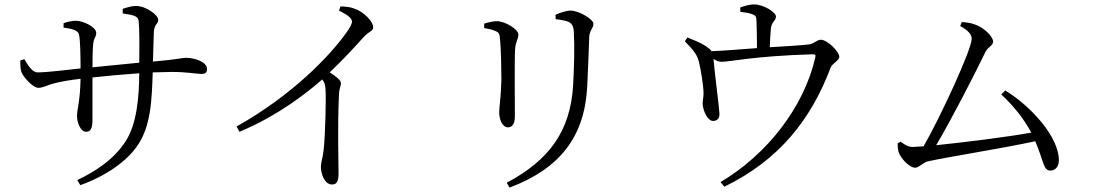

<svg xmlns="http://www.w3.org/2000/svg" viewBox="-20 -794 4960 870"><path d="M72 -520C71 -503 73 -477 78 -465C88 -443 129 -396 154 -396C176 -396 198 -410 224 -416C254 -424 294 -431 345 -437C343 -331 329 -302 329 -268C329 -240 344 -197 370 -197C391 -197 399 -212 399 -252V-443C462 -450 539 -457 611 -462C610 -346 599 -232 550 -155C495 -69 408 -15 330 22L344 45C466 1 555 -66 599 -129C664 -217 668 -342 672 -466L757 -468C832 -468 869 -459 893 -459C911 -459 918 -465 918 -482C918 -513 863 -532 823 -532C801 -532 791 -525 673 -515L677 -647C679 -688 697 -683 697 -704C697 -726 642 -767 596 -767C578 -767 557 -761 536 -754V-733C579 -727 605 -722 608 -701C612 -662 612 -600 611 -510L399 -489C399 -533 400 -573 402 -591C404 -623 416 -624 416 -645C416 -672 356 -700 324 -700C307 -700 285 -695 268 -689V-669C310 -663 333 -657 338 -637C344 -613 345 -535 345 -484C285 -477 190 -466 151 -466C126 -466 108 -497 90 -526Z M1516 -746C1558 -725 1575 -711 1575 -695C1575 -687 1567 -670 1548 -644C1478 -545 1305 -362 1052 -221L1065 -197C1240 -269 1378 -379 1440 -434C1451 -420 1454 -408 1455 -390C1458 -345 1454 -178 1446 -110C1442 -77 1434 -57 1434 -39C1434 -6 1451 42 1484 42C1505 42 1514 30 1514 -7C1514 -67 1509 -220 1516 -365C1516 -390 1525 -404 1525 -417C1525 -431 1502 -448 1474 -466C1540 -529 1589 -583 1626 -624C1653 -654 1671 -652 1671 -671C1671 -697 1627 -741 1588 -754C1567 -763 1546 -764 1523 -765Z M2289 56C2515 -29 2630 -173 2641 -405C2644 -467 2648 -568 2650 -627C2652 -659 2669 -665 2669 -686C2669 -707 2603 -746 2565 -746C2547 -746 2519 -737 2497 -727L2498 -707C2524 -704 2547 -700 2558 -694C2576 -684 2578 -670 2580 -653C2584 -584 2582 -499 2577 -408C2565 -203 2471 -69 2276 34ZM2174 -667C2195 -663 2211 -660 2226 -653C2243 -646 2244 -638 2246 -614C2250 -577 2252 -479 2252 -433C2250 -351 2242 -312 2242 -285C2242 -248 2259 -217 2281 -217C2299 -217 2313 -229 2313 -267C2313 -308 2311 -528 2314 -571C2317 -608 2329 -618 2329 -637C2329 -662 2268 -698 2231 -698C2215 -698 2194 -693 2174 -687Z M3335 -740C3355 -738 3377 -735 3390 -729C3406 -723 3407 -717 3408 -695C3409 -671 3410 -612 3410 -576C3342 -571 3260 -564 3204 -562C3199 -570 3190 -577 3175 -587C3152 -602 3124 -612 3095 -624L3083 -607C3110 -578 3138 -553 3147 -514C3155 -484 3168 -403 3168 -370C3168 -353 3163 -335 3164 -323C3165 -294 3186 -244 3213 -246C3229 -247 3241 -257 3240 -279C3240 -297 3216 -483 3213 -527C3227 -518 3238 -514 3251 -514C3287 -514 3396 -540 3661 -548C3675 -548 3677 -546 3674 -532C3623 -311 3459 -96 3245 31L3262 52C3509 -68 3654 -250 3744 -488C3751 -507 3783 -519 3783 -537C3783 -560 3729 -614 3699 -614C3683 -614 3666 -595 3648 -593C3607 -588 3533 -584 3468 -580C3469 -608 3471 -643 3473 -664C3475 -694 3496 -700 3496 -719C3496 -739 3439 -774 3397 -774C3376 -774 3357 -768 3334 -760Z M4048 -145C4047 -132 4048 -121 4051 -107C4060 -78 4100 -34 4127 -34C4144 -34 4164 -59 4185 -63C4275 -83 4524 -122 4671 -154C4709 -66 4707 -21 4739 -21C4763 -21 4778 -40 4778 -68C4778 -175 4649 -315 4535 -384L4517 -366C4571 -316 4619 -257 4653 -193C4543 -173 4347 -149 4222 -136C4293 -255 4400 -465 4446 -560C4457 -581 4480 -588 4480 -605C4480 -630 4436 -671 4395 -684C4380 -690 4357 -693 4338 -694L4331 -676C4364 -658 4383 -640 4383 -618C4383 -570 4240 -261 4165 -131L4115 -128C4098 -128 4082 -136 4061 -152Z"/></svg>

Font: Harano Aji Mincho K1
Style: Regular
Weight: 400
Foundry: Masamichi Hosoda
Version: HaranoAjiMinchoK1-Regular version 20230610;ttx 4.39.4